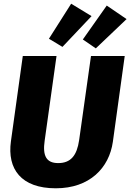

<svg xmlns="http://www.w3.org/2000/svg" viewBox="-20 -997 703 1036"><path d="M364 -977 244 -788 317 -744 474 -910ZM556 -967 427 -784 497 -736 663 -894ZM653 -695H471L407 -241C395 -158 362 -117 294 -117C230 -117 209 -156 221 -238L285 -695H103L39 -235C18 -85 94 19 281 19C464 19 569 -91 589 -232Z"/></svg>

Font: Fira Sans ExtraBold
Style: Italic
Weight: 800
Italic angle: -8°
Designer: bBox Type GmbH & Carrois Corporate GbR & Edenspiekermann AG
Foundry: bBox Type GmbH & Carrois Corporate GbR & Edenspiekermann AG
Version: Version 4.301;PS 004.301;hotconv 1.0.88;makeotf.lib2.5.64775